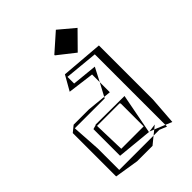

<svg xmlns="http://www.w3.org/2000/svg" viewBox="-187 -696 795 795"><g transform="rotate(-45 210.5 -298.5)"><path d="M126 -216 123 -214 106 -209V-53L260 -38L294 -215L126 -216ZM293 -388 183 -399V-438L329 -424V-11L358 1L367 -122V-438L183 -453L146 -388L262 -373V-328ZM258 -208 261 -204V-70H130L126 -208ZM34 -258V-4L140 13H230L263 -14H62V-140L54 -265V-266H229L232 -272L151 -280H61ZM232 -272 262 -328V-269ZM297 -14H263L283 -30L329 -11V-1ZM299 -43 263 -38 283 -30ZM209 -538 284 -479 356 -552 287 -610 209 -541Z"/></g></svg>

Font: Quebrada
Style: Regular
Weight: 400
Designer: deFharo
Foundry: deFharo
Version: Version 1.034 2012